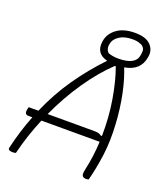

<svg xmlns="http://www.w3.org/2000/svg" viewBox="-159 -995 968 1115"><g transform="rotate(20 325.0 -437.5)"><path d="M70 7Q66 8 62 9Q58 10 51 10Q37 10 29 5.5Q21 1 24 -10Q50 -121 89 -220H65Q37 -220 46 -256L49 -268H109Q160 -386 229.5 -486.5Q299 -587 385 -677Q348 -686 331.5 -710Q315 -734 321 -773L322 -779Q330 -824 371.5 -854.5Q413 -885 483 -885Q550 -885 579.5 -854.5Q609 -824 602 -783L601 -777Q587 -691 491 -675Q493 -669 495.5 -662.5Q498 -656 501 -648Q527 -575 542 -484.5Q557 -394 559 -298Q561 -202 545 -112Q537 -65 531 -38.5Q525 -12 520 7Q513 10 504 10Q489 10 481.5 1Q474 -8 481 -40Q491 -84 497 -129.5Q503 -175 505 -220H145Q122 -165 103 -108Q84 -51 70 7ZM483 -845Q432 -845 402.5 -825.5Q373 -806 367 -783L365 -775Q361 -759 364.5 -744.5Q368 -730 379 -721Q407 -711 441 -711Q548 -711 557 -775L558 -782Q561 -802 557.5 -812Q554 -822 542 -832Q531 -837 518 -841Q505 -845 483 -845ZM499 -256H506Q508 -371 490 -478Q472 -585 443 -664H437Q361 -592 291 -490Q221 -388 166 -268H450Q467 -268 478 -266Q489 -264 499 -256Z"/></g></svg>

Font: Recursive Sn Csl St Lt
Style: Italic
Weight: 300
Italic angle: -15°
Version: Version 1.079;hotconv 1.0.112;makeotfexe 2.5.65598; ttfautoh